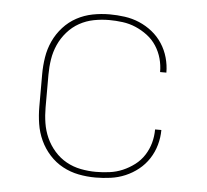

<svg xmlns="http://www.w3.org/2000/svg" viewBox="-44 -585 689 640"><g transform="rotate(5 300.0 -265.0)"><path d="M298 8Q269 8 241 2.5Q213 -3 188 -16.5Q163 -30 143.5 -51.5Q124 -73 112 -99Q100 -125 95.5 -153.5Q91 -182 91 -210V-320Q91 -348 95.5 -376.5Q100 -405 112 -431Q124 -457 143.5 -478.5Q163 -500 188 -513.5Q213 -527 241 -532.5Q269 -538 298 -538Q323 -538 348.5 -534.5Q374 -531 397.5 -521Q421 -511 441 -495Q461 -479 475 -457.5Q489 -436 496 -411Q503 -386 503 -361H482Q482 -384 476 -406Q470 -428 457.5 -447.5Q445 -467 426.5 -481Q408 -495 387 -504Q366 -513 343 -516Q320 -519 298 -519Q272 -519 246.5 -514Q221 -509 198.5 -496.5Q176 -484 158.5 -464Q141 -444 130.5 -420.5Q120 -397 116 -371.5Q112 -346 112 -320V-210Q112 -184 116 -158.5Q120 -133 130.5 -109.5Q141 -86 158.5 -66Q176 -46 198.5 -33.5Q221 -21 246.5 -16Q272 -11 298 -11Q320 -11 343 -14Q366 -17 387 -26Q408 -35 426.5 -49Q445 -63 457.5 -82.5Q470 -102 476 -124Q482 -146 482 -169H503Q503 -144 496 -119Q489 -94 475 -72.5Q461 -51 441 -35Q421 -19 397.5 -9Q374 1 348.5 4.5Q323 8 298 8Z"/></g></svg>

Font: Iosevka Curly Thin Extended
Style: Regular
Weight: 100
Width: 7
Monospace: yes
Designer: Belleve Invis
Foundry: Belleve Invis
Version: Version 11.1.0; ttfautohint (v1.8.3)